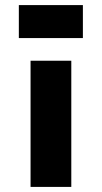

<svg xmlns="http://www.w3.org/2000/svg" viewBox="-20 -734 400 754"><path d="M100 0V-495.5H260V0ZM54 -714H305.5V-584.5H54Z"/></svg>

Font: Karla ExtraBold
Style: Regular
Weight: 800
Designer: Jonathan Pinhorn
Version: Version 2.001